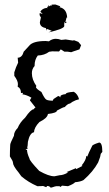

<svg xmlns="http://www.w3.org/2000/svg" viewBox="-20 -627 484 853"><path d="M62.5 139.2Q37.6 109.4 37.6 95.7Q37.6 88.4 23.9 67.9Q23.9 43 25.4 16.1Q25.4 9.3 42 -23.9Q42 -41.5 58.6 -58.6Q68.4 -83 91.8 -104.5Q117.2 -141.6 129.9 -141.6Q130.9 -145.5 137.7 -149.4L112.8 -181.2Q114.7 -186 119.6 -192.9Q108.4 -199.7 98.1 -203.4Q87.9 -207 79.6 -208L82.5 -214.4L73.2 -213.9Q73.2 -234.9 58.6 -241.7L59.6 -253.4Q59.6 -268.6 43.5 -290V-305.7Q50.8 -329.6 60.5 -348.6L58.6 -370.6Q78.1 -370.6 85.4 -397.5L108.9 -422.9Q125 -444.8 182.6 -444.8L197.3 -443.4Q211.4 -454.6 228 -454.6Q239.3 -454.6 252.4 -449.7L272 -451.7L303.2 -446.8L309.1 -448.2L328.1 -440.9L340.3 -426.3L333 -407.7L306.6 -398.9L296.4 -395L279.8 -397.5H266.1L250 -407.7L242.2 -398.4Q229.5 -398.9 211.9 -398.9L198.2 -397Q177.7 -381.3 147.9 -380.4Q133.8 -361.8 133.8 -336.9V-334Q121.6 -320.8 121.6 -301.8Q121.6 -273.4 141.6 -245.1L139.6 -240.2Q139.6 -233.4 164.1 -218.3Q177.7 -189 186 -184.3Q194.3 -179.7 214.4 -179.7L217.8 -187L238.8 -200.7L251.5 -194.3L248 -198.2Q248.5 -206.1 272 -209Q272 -216.8 308.1 -219.2Q325.7 -208.5 331.1 -186L316.4 -181.6L301.3 -174.3L291 -167Q281.7 -167 267.6 -151.4Q261.2 -151.4 232.9 -135.7Q232.9 -125.5 192.9 -120.6Q190.9 -102.5 155.3 -85Q131.8 -61 131.3 -39.6Q112.3 -36.6 104 2.9Q103.5 23.4 100.1 29.3L105.5 30.3L93.3 38.1L100.1 39.1Q100.1 53.7 110.8 77.1Q110.8 86.4 154.3 132.3Q196.3 156.2 221.7 156.2L245.6 151.4Q260.7 151.4 282.7 139.2L275.4 137.7L317.4 120.1L318.4 124.5L346.7 109.9L342.8 107.9Q362.8 84 363.3 65.4L367.7 68.8Q373 53.7 388.7 22.9Q388.7 16.1 420.4 6.3Q434.6 6.3 434.6 47.9L427.7 56.2L424.8 70.3L416 94.7Q393.6 135.7 351.1 172.9Q338.9 180.2 313.5 182.6Q308.1 189.9 282.2 200.2L255.4 197.8L249 203.6L244.1 200.2H230Q226.6 200.2 209.5 206.1H204.1Q199.7 199.2 189.9 199.2L185.1 204.6L171.4 199.2Q165.5 200.2 146 200.2Q105.5 182.6 74.7 156.2ZM183.9 -502.3Q157.1 -506.7 157.1 -528.2L161.9 -549.3Q155.8 -556.8 155.8 -563.8L156.6 -569.1L169.8 -564.3L159.3 -575.3Q168.1 -589.8 187.8 -592L190 -589.3L189.6 -598.1L193.6 -595.5L195.3 -603.8L200.6 -599Q202.3 -599 202.8 -602.1L208.1 -603.4L212 -600.7L208.9 -606.5L226.5 -606.9L248.1 -599L244.5 -595Q276.6 -588.4 278.4 -548.5L275.7 -549.3L270.9 -530.4L272.2 -528.2L277.9 -530.9Q273.1 -524.3 270.9 -524.3Q268.7 -524.3 267.8 -530.4Q265.2 -525.6 265.2 -519L265.6 -511.5Q265.6 -499.2 195.3 -483L209.8 -490.4L187.4 -498.8L186.1 -490Z"/></svg>

Font: Truetypewriter PolyglOTT
Style: Regular
Weight: 400
Designer: Sergey Beatoff a.k.a. Sam_T
Version: Version 3.76